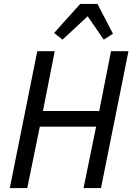

<svg xmlns="http://www.w3.org/2000/svg" viewBox="-20 -959 675 979"><path d="M470 -313H183L119 0H30L170 -698H259L199 -393H486L546 -698H635L495 0H406ZM477 -939 556 -787 509 -757 427 -876 299 -757 256 -791 389 -939Z"/></svg>

Font: IBM Plex Sans Condensed Text
Style: Italic
Weight: 450
Width: 3
Italic angle: -11°
Designer: Mike Abbink, Paul van der Laan, Pieter van Rosmalen
Foundry: Bold Monday
Version: Version 1.1